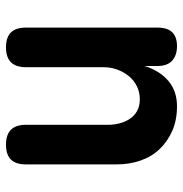

<svg xmlns="http://www.w3.org/2000/svg" viewBox="-5 -595 610 640"><g transform="rotate(90 300.0 -275.0)"><path d="M204 -56Q204 -23 187.5 -6.5Q171 10 138 10Q104 10 88 -6.5Q72 -23 72 -56V-495Q72 -528 87.5 -544Q103 -560 134 -560Q164 -560 182 -544Q200 -528 200 -495V-452Q216 -503 250 -531.5Q284 -560 334 -560Q380 -560 415.5 -544.5Q451 -529 476.5 -502.5Q502 -476 515 -439Q528 -402 528 -359V-56Q528 -23 512 -6.5Q496 10 462 10Q429 10 412.5 -6.5Q396 -23 396 -56V-331Q396 -350 391 -369Q386 -388 376 -403Q366 -418 350 -427Q334 -436 311 -436Q287 -436 267 -426Q247 -416 233 -398.5Q219 -381 211.5 -359.5Q204 -338 204 -315Z"/></g></svg>

Font: Maple Mono
Style: Bold
Weight: 700
Monospace: yes
Designer: subframe7536
Version: Version 7.200